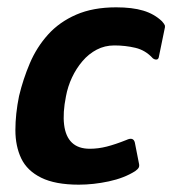

<svg xmlns="http://www.w3.org/2000/svg" viewBox="-20 -499 470 524"><path d="M195 5Q131 5 92.5 -14Q54 -33 38 -66.5Q22 -100 22 -144Q22 -188 32 -237Q43 -283 61.5 -326.5Q80 -370 111 -404.5Q142 -439 188 -459Q234 -479 297 -479Q341 -479 371 -470Q401 -461 422 -441Q429 -433 430 -429.5Q431 -426 429 -419L414 -346Q413 -337 407.5 -336.5Q402 -336 397 -340Q377 -362 349.5 -368.5Q322 -375 292 -375Q266 -375 244 -363.5Q222 -352 205 -332Q188 -312 176.5 -287.5Q165 -263 160 -236Q151 -191 155 -158.5Q159 -126 176.5 -109.5Q194 -93 225 -93Q248 -93 271.5 -99Q295 -105 325 -117Q344 -126 348 -110L359 -54Q361 -46 358.5 -41.5Q356 -37 349 -32Q319 -13 277 -4Q235 5 195 5Z"/></svg>

Font: Glory
Style: Bold Italic
Weight: 700
Italic angle: -12°
Version: Version 1.011